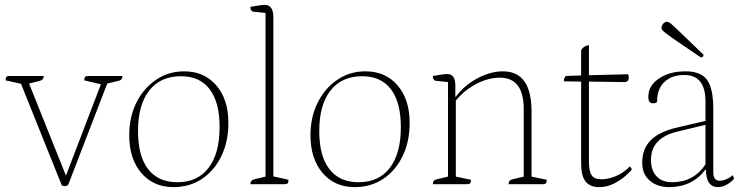

<svg xmlns="http://www.w3.org/2000/svg" viewBox="-20 -754 3045 786"><path d="M246 8Q242 8 238.5 7Q235 6 233 5L66 -411L3 -425Q3 -436 6.5 -439.5Q10 -443 20 -443H159Q159 -427 143 -423L99 -412L250 -35L393 -409L325 -425Q325 -436 328.5 -439.5Q332 -443 342 -443H481Q481 -426 465 -423L419 -412L261 -2Q257 8 246 8Z M690 12Q608 12 558.5 -46Q509 -104 509 -200Q509 -275 538.5 -334Q568 -393 619 -427.5Q670 -462 734 -462Q816 -462 865.5 -404.5Q915 -347 915 -251Q915 -174 886 -114.5Q857 -55 806.5 -21.5Q756 12 690 12ZM706 -8Q789 -8 834 -67Q879 -126 879 -234Q879 -335 838.5 -388.5Q798 -442 721 -442Q637 -442 591 -383.5Q545 -325 545 -217Q545 -115 586.5 -61.5Q628 -8 706 -8Z M1005 0Q1005 -16 1021 -20L1067 -31V-701L1019 -706Q1005 -707 1005 -726Q1034 -731 1045.5 -732.5Q1057 -734 1064 -734Q1099 -734 1099 -683V-32L1161 -18Q1161 -8 1158 -4Q1155 0 1144 0Z M1432 12Q1350 12 1300.5 -46Q1251 -104 1251 -200Q1251 -275 1280.5 -334Q1310 -393 1361 -427.5Q1412 -462 1476 -462Q1558 -462 1607.5 -404.5Q1657 -347 1657 -251Q1657 -174 1628 -114.5Q1599 -55 1548.5 -21.5Q1498 12 1432 12ZM1448 -8Q1531 -8 1576 -67Q1621 -126 1621 -234Q1621 -335 1580.5 -388.5Q1540 -442 1463 -442Q1379 -442 1333 -383.5Q1287 -325 1287 -217Q1287 -115 1328.5 -61.5Q1370 -8 1448 -8Z M1752 0Q1752 -17 1768 -20L1814 -31V-418L1766 -423Q1752 -424 1752 -443Q1781 -448 1792.5 -449.5Q1804 -451 1811 -451Q1844 -451 1844 -404V-358H1846Q1881 -405 1934.5 -433.5Q1988 -462 2039 -462Q2156 -462 2156 -297V-31L2218 -18Q2218 -8 2215 -4Q2212 0 2203 0H2062Q2062 -17 2078 -20L2124 -31V-308Q2124 -436 2026 -436Q1979 -436 1930 -410.5Q1881 -385 1846 -342V-31L1908 -18Q1908 -8 1905 -4Q1902 0 1891 0Z M2433 12Q2396 12 2377.5 -10.5Q2359 -33 2359 -87V-420L2288 -421Q2288 -435 2297 -443L2359 -445V-549Q2370 -567 2391 -569V-446L2551 -450Q2553 -446 2553.5 -442.5Q2554 -439 2554 -436Q2554 -418 2536 -418L2391 -420V-92Q2391 -52 2402.5 -36Q2414 -20 2442 -20Q2469 -20 2500 -32.5Q2531 -45 2559 -73L2567 -61Q2560 -51 2540 -33.5Q2520 -16 2492 -2Q2464 12 2433 12Z M2719 12Q2671 12 2640 -14.5Q2609 -41 2609 -88Q2609 -145 2644 -180Q2679 -215 2752 -232L2868 -259V-339Q2868 -447 2781 -447Q2729 -447 2699 -417.5Q2669 -388 2670 -337Q2666 -333 2661.5 -332Q2657 -331 2653 -331Q2634 -331 2634 -358Q2634 -403 2677.5 -432.5Q2721 -462 2787 -462Q2849 -462 2874.5 -427Q2900 -392 2900 -308V-49Q2900 -14 2926 -14Q2938 -14 2953.5 -20.5Q2969 -27 2980 -37L2985 -22Q2972 -7 2954 2.5Q2936 12 2920 12Q2870 12 2870 -60H2868Q2814 12 2719 12ZM2731 -8Q2820 -8 2868 -81V-243L2752 -215Q2645 -189 2645 -100Q2645 -56 2668 -32Q2691 -8 2731 -8ZM2849 -519Q2790 -559 2757 -581.5Q2724 -604 2709.5 -615Q2695 -626 2691.5 -630.5Q2688 -635 2688 -639Q2688 -649 2695 -657Q2702 -665 2710 -665Q2714 -665 2719.5 -662Q2725 -659 2738.5 -646.5Q2752 -634 2780.5 -606.5Q2809 -579 2860 -530Q2860 -519 2849 -519Z"/></svg>

Font: Petrona Thin
Style: Regular
Weight: 100
Designer: Ringo R. Seeber
Foundry: Ringo R. Seeber
Version: Version 2.001; ttfautohint (v1.8.3)